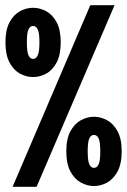

<svg xmlns="http://www.w3.org/2000/svg" viewBox="-20 -720 490 740"><path d="M28.5 0 328 -700H421.5L121 0ZM107.5 -423Q81.5 -423 57 -436.2Q32.5 -449.5 16.8 -479Q1 -508.5 1 -557Q1 -605 16.8 -634.2Q32.5 -663.5 57 -676.8Q81.5 -690 107.5 -690Q133.5 -690 158 -676.8Q182.5 -663.5 198.2 -634.2Q214 -605 214 -557Q214 -508.5 198.2 -479Q182.5 -449.5 158 -436.2Q133.5 -423 107.5 -423ZM107.5 -493Q119 -493 125.5 -506.8Q132 -520.5 132 -557Q132 -593 125.5 -606.5Q119 -620 107.5 -620Q96 -620 89.8 -606.5Q83.5 -593 83.5 -557Q83.5 -520.5 89.8 -506.8Q96 -493 107.5 -493ZM342 -3Q316.5 -3 292 -16.2Q267.5 -29.5 251.5 -59Q235.5 -88.5 235.5 -137Q235.5 -185 251.5 -214.2Q267.5 -243.5 292 -256.8Q316.5 -270 342 -270Q368 -270 392.5 -256.8Q417 -243.5 433 -214.2Q449 -185 449 -137Q449 -88.5 433 -59Q417 -29.5 392.5 -16.2Q368 -3 342 -3ZM342 -73Q354 -73 360.2 -86.8Q366.5 -100.5 366.5 -137Q366.5 -173 360.2 -186.5Q354 -200 342 -200Q330.5 -200 324.2 -186.5Q318 -173 318 -137Q318 -100.5 324.2 -86.8Q330.5 -73 342 -73Z"/></svg>

Font: Trispace Condensed SemiBold
Style: Regular
Weight: 600
Width: 3
Designer: Tyler Finck
Foundry: Etcetera Type Company
Version: Version 1.210; ttfautohint (v1.8.3)